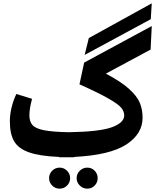

<svg xmlns="http://www.w3.org/2000/svg" viewBox="-20 -924 959 1150"><path d="M883 -809 487 -595 512 -696 889 -904ZM484 -549 889 -768 882 -627 614 -483Q705 -435 753 -391.5Q801 -348 817.5 -308Q834 -268 834 -219Q834 -122 736.5 -58.5Q639 5 425 16L424 18H377H335L334 16Q216 11 152.5 -12Q89 -35 64 -79Q39 -123 39 -198Q39 -238 49.5 -281Q60 -324 78 -361L172 -332Q156 -273 156 -233Q156 -196 174.5 -175Q193 -154 243.5 -144Q294 -134 392 -132Q577 -135 650.5 -162Q724 -189 724 -233Q724 -256 707 -277.5Q690 -299 632 -332.5Q574 -366 456 -419ZM274 143Q274 117 292.5 98.5Q311 80 337 80Q363 80 381.5 98.5Q400 117 400 143Q400 169 381.5 187.5Q363 206 337 206Q311 206 292.5 187.5Q274 169 274 143ZM439 143Q439 117 458 98.5Q477 80 503 80Q529 80 547 98.5Q565 117 565 143Q565 169 547 187.5Q529 206 503 206Q477 206 458 187.5Q439 169 439 143Z"/></svg>

Font: FiraGOUPP
Style: Bold
Weight: 700
Designer: bBox Type
Foundry: bBox Type GmbH
Version: Version 1.001